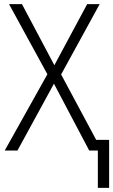

<svg xmlns="http://www.w3.org/2000/svg" viewBox="-20 -734 552 936"><path d="M457 182H512V-52H449L278 -371L466 -714H405L245 -416L87 -714H24L211 -372L3 0H65L243 -326L415 0H457Z"/></svg>

Font: Noto Sans SemiCondensed Light
Style: Regular
Weight: 300
Width: 4
Designer: Monotype Design Team
Foundry: Monotype Imaging Inc.
Version: Version 2.013